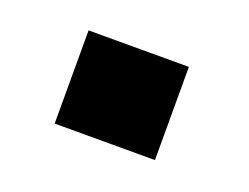

<svg xmlns="http://www.w3.org/2000/svg" viewBox="-43 -231 395 304"><g transform="rotate(20 154.5 -78.5)"><path d="M65 0V-157H234V0Z"/></g></svg>

Font: Tomorrow
Style: Bold
Weight: 700
Designer: Tony de Marco, Monica Rizzolli
Foundry: Just in Type
Version: Version 2.002